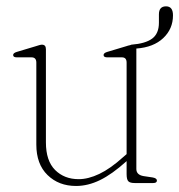

<svg xmlns="http://www.w3.org/2000/svg" viewBox="-20 -592 580 621"><path d="M97.5 -124.5V-389.5Q97.5 -406.5 82 -406.5H34.5Q22.5 -406.5 22.5 -414Q22.5 -420.5 34 -424L94 -442Q101.5 -444.5 107 -446Q112.5 -447.5 115.5 -447.5Q128.5 -447.5 128.5 -433V-131.5Q128.5 -72 158.2 -42.2Q188 -12.5 234.5 -12.5Q265.5 -12.5 301.2 -29.5Q337 -46.5 378.5 -84L389.5 -93.5V-389.5Q389.5 -406.5 374.5 -406.5H327Q315 -406.5 315 -414Q315 -420.5 326.5 -424L386.5 -442Q391 -443.5 394.5 -444.5Q398 -445.5 401 -446Q402.5 -447 405 -447.5Q450.5 -451 472.2 -467.2Q494 -483.5 494 -518.5V-545.5Q494 -571.5 517 -571.5Q539.5 -571.5 539.5 -542.5Q539.5 -498.5 508 -468.8Q476.5 -439 421 -435V-433V-45.5Q421 -26.5 444 -22.5L474 -18Q487.5 -15.5 487.5 -8Q487.5 0 475.5 0H415.5Q400.5 0 395 -5.8Q389.5 -11.5 389.5 -29V-71L388.5 -70Q342.5 -28.5 303.5 -9.5Q264.5 9.5 226 9.5Q170 9.5 133.8 -25.8Q97.5 -61 97.5 -124.5Z"/></svg>

Font: Fraunces 72pt S050 Thin
Style: Regular
Weight: 100
Version: Version 1.000; ttfautohint (v1.8.3)